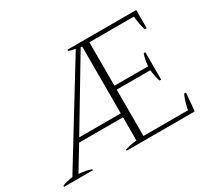

<svg xmlns="http://www.w3.org/2000/svg" viewBox="-137 -924 1248 1148"><g transform="rotate(-30 487.0 -350.0)"><path d="M7 -8Q38 -20 79 -26L480 -680Q473 -682 458.5 -684.5Q444 -687 434 -692V-700H909V-575H896Q890 -588 884.5 -619Q879 -650 877 -673H570V-373H802Q808 -427 819 -454H830V-265H819Q808 -294 802 -346H570V-26H878Q879 -43 889 -75.5Q899 -108 907 -124H920L909 0H439V-8Q473 -19 520 -24V-184H217L120 -24Q179 -18 205 -7V0H7ZM520 -211V-673H510L233 -211Z"/></g></svg>

Font: Trirong ExtraLight
Style: Regular
Weight: 275
Designer: Katatrad Team
Foundry: CadsonDemak
Version: Version 1.001